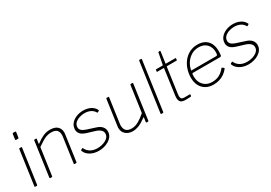

<svg xmlns="http://www.w3.org/2000/svg" viewBox="20 -1598 3477 2465"><g transform="rotate(-30 1759.0 -366.0)"><path d="M95 -11Q94 -4 92.5 -2Q91 0 83 0H66Q59 0 56.5 -2.5Q54 -5 55 -11L127 -521Q128 -527 129.5 -528.5Q131 -530 136 -530H158Q163 -530 165.5 -527.5Q168 -525 167 -519ZM191 -659Q190 -652 188 -648Q186 -644 178 -644H151Q144 -644 142 -648.5Q140 -653 141 -659L151 -730Q153 -742 164 -742H190Q195 -742 198.5 -738Q202 -734 201 -728Z M286 0Q282 0 279 -3Q276 -6 277 -10L349 -522Q350 -527 351.5 -528.5Q353 -530 357 -530H378Q383 -530 385 -528Q387 -526 386 -521L377 -459Q376 -449 384 -455Q437 -496 486 -518Q535 -540 589 -540Q662 -540 698 -506.5Q734 -473 734 -418Q734 -412 733.5 -405.5Q733 -399 732 -392L678 -9Q677 -4 675.5 -2Q674 0 669 0H647Q643 0 640 -3Q637 -6 638 -10L690 -378Q691 -386 691.5 -393.5Q692 -401 692 -408Q692 -453 667 -477.5Q642 -502 586 -502Q550 -502 518.5 -491.5Q487 -481 453 -460.5Q419 -440 374 -409L317 -8Q316 -4 314.5 -2Q313 0 308 0H286Z M1004 10Q931 10 877 -21.5Q823 -53 806 -103Q803 -110 808 -113L831 -126Q834 -128 836.5 -126.5Q839 -125 840 -122Q860 -78 902 -53Q944 -28 1006 -28Q1030 -28 1060.5 -34Q1091 -40 1119 -53.5Q1147 -67 1165.5 -89Q1184 -111 1184 -144Q1184 -173 1159.5 -196.5Q1135 -220 1080 -236L981 -266Q917 -286 893.5 -314.5Q870 -343 870 -376Q870 -428 900.5 -464.5Q931 -501 979 -520.5Q1027 -540 1081 -540Q1143 -540 1190 -516Q1237 -492 1259 -446Q1261 -443 1260 -441Q1259 -439 1256 -437L1235 -424Q1233 -423 1230.5 -424Q1228 -425 1226 -428Q1207 -463 1169.5 -482.5Q1132 -502 1078 -502Q1044 -502 1005 -490Q966 -478 939 -452.5Q912 -427 912 -387Q912 -365 929.5 -345Q947 -325 997 -308L1126 -266Q1176 -250 1201 -219.5Q1226 -189 1226 -151Q1226 -111 1206 -81Q1186 -51 1153 -30.5Q1120 -10 1081 0Q1042 10 1004 10Z M1509 10Q1444 10 1403.5 -25Q1363 -60 1363 -117Q1363 -122 1363 -127.5Q1363 -133 1364 -138L1418 -521Q1419 -526 1421 -528Q1423 -530 1427 -530H1449Q1454 -530 1456.5 -527.5Q1459 -525 1458 -520L1407 -158Q1406 -151 1405.5 -144.5Q1405 -138 1405 -132Q1405 -78 1432.5 -53Q1460 -28 1510 -28Q1562 -28 1613 -56.5Q1664 -85 1720 -134L1775 -522Q1776 -527 1778 -528.5Q1780 -530 1784 -530H1806Q1811 -530 1813.5 -527.5Q1816 -525 1815 -520L1743 -8Q1742 -4 1741 -2Q1740 0 1735 0H1714Q1710 0 1707.5 -2.5Q1705 -5 1706 -9L1715 -70Q1716 -75 1714 -76.5Q1712 -78 1707 -74Q1637 -23 1592 -6.5Q1547 10 1509 10Z M1965 -11Q1964 -4 1962.5 -2Q1961 0 1953 0H1936Q1929 0 1926.5 -2.5Q1924 -5 1925 -11L2027 -733Q2028 -739 2029.5 -740.5Q2031 -742 2036 -742H2058Q2069 -742 2066 -731Z M2294 0Q2244 0 2222.5 -19Q2201 -38 2201 -81Q2201 -90 2202 -100Q2203 -110 2204 -120L2255 -489Q2256 -493 2255 -494Q2254 -495 2250 -495H2157Q2151 -495 2151 -502L2155 -525Q2155 -528 2156 -529Q2157 -530 2160 -530H2254Q2257 -530 2259.5 -532.5Q2262 -535 2262 -538L2294 -701Q2295 -710 2304 -710H2318Q2323 -710 2324.5 -707Q2326 -704 2325 -698L2302 -536Q2301 -532 2302 -531Q2303 -530 2307 -530H2446Q2449 -530 2451 -528Q2453 -526 2452 -523L2449 -500Q2448 -497 2447.5 -496Q2447 -495 2443 -495H2304Q2297 -495 2295 -487L2244 -123Q2243 -113 2242 -105Q2241 -97 2241 -89Q2241 -55 2254.5 -45Q2268 -35 2293 -35H2372Q2376 -35 2378 -33Q2380 -31 2380 -27L2377 -10Q2376 -6 2372 -3Q2365 -2 2349 -1.5Q2333 -1 2317 -0.5Q2301 0 2294 0Z M2702 10Q2638 10 2590.5 -17.5Q2543 -45 2517.5 -94.5Q2492 -144 2492 -211Q2492 -273 2510.5 -331.5Q2529 -390 2565.5 -437Q2602 -484 2655 -512Q2708 -540 2776 -540Q2838 -540 2882 -515.5Q2926 -491 2949.5 -444.5Q2973 -398 2973 -331Q2973 -317 2972 -302.5Q2971 -288 2969 -272Q2968 -265 2963 -259.5Q2958 -254 2950 -254H2544Q2538 -254 2535 -246.5Q2532 -239 2532 -208Q2532 -126 2580 -77Q2628 -28 2704 -28Q2765 -28 2812 -52.5Q2859 -77 2893 -123Q2897 -127 2899.5 -126.5Q2902 -126 2904 -124L2925 -109Q2930 -106 2927 -98Q2899 -62 2864.5 -38Q2830 -14 2789.5 -2Q2749 10 2702 10ZM2912 -290Q2923 -290 2928.5 -298Q2934 -306 2934 -339Q2934 -413 2890 -457.5Q2846 -502 2773 -502Q2707 -502 2657.5 -470Q2608 -438 2578.5 -389Q2549 -340 2542 -290Z M3223 10Q3150 10 3096 -21.5Q3042 -53 3025 -103Q3022 -110 3027 -113L3050 -126Q3053 -128 3055.5 -126.5Q3058 -125 3059 -122Q3079 -78 3121 -53Q3163 -28 3225 -28Q3249 -28 3279.5 -34Q3310 -40 3338 -53.5Q3366 -67 3384.5 -89Q3403 -111 3403 -144Q3403 -173 3378.5 -196.5Q3354 -220 3299 -236L3200 -266Q3136 -286 3112.5 -314.5Q3089 -343 3089 -376Q3089 -428 3119.5 -464.5Q3150 -501 3198 -520.5Q3246 -540 3300 -540Q3362 -540 3409 -516Q3456 -492 3478 -446Q3480 -443 3479 -441Q3478 -439 3475 -437L3454 -424Q3452 -423 3449.5 -424Q3447 -425 3445 -428Q3426 -463 3388.5 -482.5Q3351 -502 3297 -502Q3263 -502 3224 -490Q3185 -478 3158 -452.5Q3131 -427 3131 -387Q3131 -365 3148.5 -345Q3166 -325 3216 -308L3345 -266Q3395 -250 3420 -219.5Q3445 -189 3445 -151Q3445 -111 3425 -81Q3405 -51 3372 -30.5Q3339 -10 3300 0Q3261 10 3223 10Z"/></g></svg>

Font: Libre Franklin Thin
Style: Italic
Weight: 100
Italic angle: -8°
Designer: Pablo Impallari, Rodrigo Fuenzalida, Nhung Nguyen
Foundry: Impallari Type
Version: Version 3.000